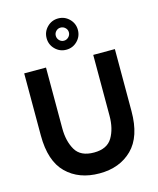

<svg xmlns="http://www.w3.org/2000/svg" viewBox="-140 -1067 964 1174"><g transform="rotate(-15 342.0 -480.5)"><path d="M55 -700H193V-315Q193 -234 225.5 -178Q258 -122 343 -122Q426 -122 459 -177.5Q492 -233 492 -315V-700H629V-307Q629 -146 550 -68Q471 10 343 10Q213 10 134 -67.5Q55 -145 55 -307ZM272 -942Q301 -971 342 -971Q383 -971 412 -942Q441 -913 441 -872Q441 -831 412 -802Q383 -773 342 -773Q301 -773 272 -802Q243 -831 243 -872Q243 -913 272 -942ZM301 -872Q301 -855 313 -842.5Q325 -830 342 -830Q359 -830 371.5 -842.5Q384 -855 384 -872Q384 -889 371.5 -901Q359 -913 342 -913Q325 -913 313 -901Q301 -889 301 -872Z"/></g></svg>

Font: Lopes Sans
Style: Bold
Weight: 700
Designer: Gabriel Lam, Diego Maldonado
Foundry: TypeRant, Foresti Design
Version: Version 4.000